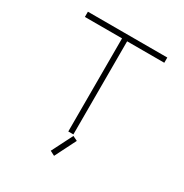

<svg xmlns="http://www.w3.org/2000/svg" viewBox="-195 -850 1130 1177"><g transform="rotate(30 370.0 -261.5)"><path d="M651 -696V-659H388V0H352V-659H89V-696ZM393 8 426 24 351 173 318 156Z"/></g></svg>

Font: Major Mono Display
Style: Regular
Weight: 400
Designer: Emre Parlak
Foundry: Emre Parlak
Version: Version 2.000; ttfautohint (v1.8) -l 8 -r 50 -G 200 -x 14 -D